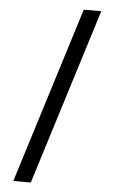

<svg xmlns="http://www.w3.org/2000/svg" viewBox="-63 -865 626 1049"><g transform="rotate(5 250.0 -340.0)"><path d="M51 143H147L449 -823H353Z"/></g></svg>

Font: Iosevka SS08 Medium
Style: Regular
Weight: 500
Monospace: yes
Designer: Belleve Invis
Foundry: Belleve Invis
Version: Version 3.4.3; ttfautohint (v1.8.3)